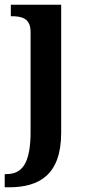

<svg xmlns="http://www.w3.org/2000/svg" viewBox="-27 -556 375 816"><path d="M-7 240H11C140 240 233 187 233 8V-536H19V-487H23C66 -487 103 -478 103 -420V3C103 141 66 184 -1 184H-7Z"/></svg>

Font: Noto Serif Yezidi SemiBold
Style: Regular
Weight: 600
Designer: Dalton Maag Ltd
Foundry: Dalton Maag Ltd
Version: Version 1.001